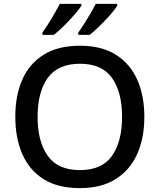

<svg xmlns="http://www.w3.org/2000/svg" viewBox="-20 -961 824 991"><path d="M725 -358Q725 -247 687.5 -164.5Q650 -82 576 -36Q502 10 392 10Q279 10 205.5 -36Q132 -82 95.5 -165Q59 -248 59 -359Q59 -469 95.5 -551Q132 -633 206 -679Q280 -725 393 -725Q503 -725 576.5 -679.5Q650 -634 687.5 -551.5Q725 -469 725 -358ZM174 -358Q174 -230 226.5 -156.5Q279 -83 392 -83Q506 -83 558 -156.5Q610 -230 610 -358Q610 -486 558 -559Q506 -632 393 -632Q279 -632 226.5 -559Q174 -486 174 -358ZM585 -931Q575 -914 549.5 -885Q524 -856 495 -827.5Q466 -799 443 -781H384V-793Q398 -812 414.5 -838Q431 -864 447 -891.5Q463 -919 474 -941H585ZM400 -931Q389 -914 364 -885Q339 -856 310 -827.5Q281 -799 258 -781H199V-793Q220 -822 245.5 -864.5Q271 -907 289 -941H400Z"/></svg>

Font: Noto Sans Khmer UI Medium
Style: Regular
Weight: 500
Designer: Danh Hong and the Monotype Design Team
Foundry: Monotype Imaging Inc.
Version: Version 2.002; ttfautohint (v1.8.4.7-5d5b)